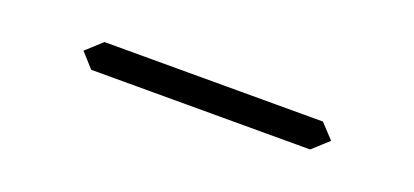

<svg xmlns="http://www.w3.org/2000/svg" viewBox="-12 -694 839 389"><g transform="rotate(20 408.0 -500.0)"><path d="M646 -531 675 -500 641 -469H169L141 -500L175 -531Z"/></g></svg>

Font: DSEG7 Classic
Style: Light Italic
Weight: 300
Italic angle: -5°
Designer: Keshikan(Twitter:@keshinomi_88pro)
Version: Version 0.46